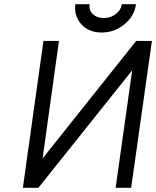

<svg xmlns="http://www.w3.org/2000/svg" viewBox="-20 -895 744 915"><path d="M704 -700 605 0H531L610 -560L163 0H89L187 -700H261L183 -140L629 -700ZM339 -875Q332 -820 367 -780Q403 -740 465 -740Q526 -740 574 -780Q621 -819 628 -875H561Q556 -846 532 -828Q506 -809 474 -809Q442 -809 422 -828Q403 -846 407 -875Z"/></svg>

Font: Unageo
Style: Regular-Italic
Weight: 400
Designer: Richard Sepsi
Foundry: Richard Sepsi
Version: Version 2.000